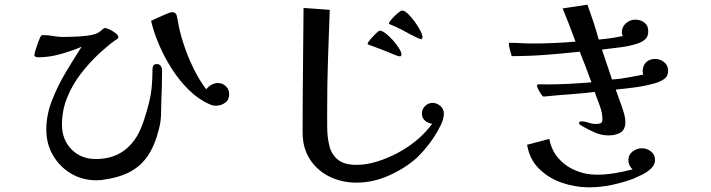

<svg xmlns="http://www.w3.org/2000/svg" viewBox="-20 -761 3040 821"><path d="M673 -461Q673 -397 670 -334Q669 -303 668.5 -272Q668 -241 660 -211Q643 -141 612.5 -95.5Q582 -50 533.5 -25Q485 0 412 9Q408 9 403 9.5Q398 10 393 10Q332 10 283.5 -19Q235 -48 206.5 -97Q178 -146 178 -206Q178 -269 202 -331Q226 -393 261 -451.5Q296 -510 329 -561Q286 -543 238 -529.5Q190 -516 143 -516Q139 -516 133 -518Q127 -520 127 -525Q127 -531 132 -547.5Q137 -564 143 -580Q149 -596 152 -602Q154 -606 156.5 -608.5Q159 -611 164 -611Q186 -611 207 -607Q228 -603 250 -603Q269 -603 297.5 -604Q326 -605 353.5 -608.5Q381 -612 398 -620Q407 -625 415.5 -633Q424 -641 429 -641Q436 -641 449.5 -634.5Q463 -628 474.5 -619Q486 -610 486 -603Q486 -597 480 -593.5Q474 -590 470 -587Q453 -575 437 -561Q421 -547 405 -533Q362 -493 325.5 -445.5Q289 -398 267 -343.5Q245 -289 245 -228Q245 -164 285.5 -122.5Q326 -81 390 -81Q508 -81 567 -181Q582 -207 595 -245.5Q608 -284 617.5 -323.5Q627 -363 629 -393Q632 -428 632 -463Q632 -474 635.5 -480.5Q639 -487 651 -487Q662 -487 667.5 -479Q673 -471 673 -461ZM960 -358Q960 -334 942.5 -321.5Q925 -309 903 -309Q889 -309 877 -315Q830 -335 789 -375Q748 -415 715.5 -465.5Q683 -516 660 -570Q637 -624 626 -672Q634 -676 653 -684.5Q672 -693 690.5 -701Q709 -709 715 -709Q732 -709 735.5 -695Q739 -681 741 -669Q748 -624 766 -570Q784 -516 809 -465.5Q834 -415 862 -379Q870 -390 883.5 -398Q897 -406 912 -406Q932 -406 946 -392Q960 -378 960 -358Z M1878 -275Q1878 -254 1865.5 -227.5Q1853 -201 1834.5 -173Q1816 -145 1796 -122Q1776 -99 1761 -85Q1710 -40 1642 -10Q1574 20 1505 20Q1441 20 1388.5 -6Q1336 -32 1305 -80Q1274 -128 1274 -195Q1274 -328 1275.5 -461Q1277 -594 1278 -727Q1306 -725 1334 -723Q1362 -721 1390 -719Q1386 -614 1382.5 -508.5Q1379 -403 1379 -298V-222Q1379 -177 1388 -139Q1397 -101 1424.5 -78.5Q1452 -56 1505 -56Q1547 -56 1593.5 -70.5Q1640 -85 1685 -109.5Q1730 -134 1767 -166Q1804 -198 1828 -232Q1810 -234 1797 -245.5Q1784 -257 1784 -276Q1784 -294 1797.5 -307.5Q1811 -321 1829 -321Q1848 -321 1863 -308Q1878 -295 1878 -275ZM1697 -527Q1697 -526 1695 -523Q1693 -520 1691 -520Q1682 -520 1672 -525Q1645 -536 1617.5 -547Q1590 -558 1562 -568Q1560 -568 1556 -570Q1552 -572 1552 -574Q1552 -579 1563.5 -592.5Q1575 -606 1587.5 -618Q1600 -630 1604 -630Q1614 -630 1629.5 -618Q1645 -606 1660.5 -588.5Q1676 -571 1686.5 -554Q1697 -537 1697 -527ZM1787 -601Q1787 -600 1785 -597.5Q1783 -595 1782 -593Q1775 -594 1754.5 -604Q1734 -614 1713.5 -625.5Q1693 -637 1683 -641Q1681 -643 1671 -647Q1661 -651 1652 -655Q1643 -659 1643 -660Q1643 -666 1655 -679.5Q1667 -693 1680.5 -704.5Q1694 -716 1699 -716Q1710 -716 1724.5 -702Q1739 -688 1753.5 -668Q1768 -648 1777.5 -629.5Q1787 -611 1787 -601Z M2781 -77Q2781 -57 2764.5 -41Q2748 -25 2726.5 -14.5Q2705 -4 2689 3Q2643 20 2595 30Q2547 40 2497 40Q2440 40 2383 20.5Q2326 1 2285 -39.5Q2244 -80 2234 -142L2329 -167Q2338 -118 2368 -84Q2398 -50 2441 -32Q2484 -14 2531 -14Q2570 -14 2609 -20.5Q2648 -27 2685 -37Q2667 -53 2667 -77Q2667 -100 2685.5 -113.5Q2704 -127 2725 -127Q2746 -127 2763.5 -113.5Q2781 -100 2781 -77ZM2837 -459Q2837 -435 2820.5 -423.5Q2804 -412 2784 -406Q2743 -394 2699.5 -388Q2656 -382 2613 -378Q2619 -360 2628.5 -334.5Q2638 -309 2646 -283.5Q2654 -258 2654 -240Q2654 -206 2633 -194Q2612 -182 2582 -182Q2552 -182 2524.5 -194Q2497 -206 2471 -221Q2468 -223 2462 -226.5Q2456 -230 2456 -234Q2456 -242 2465 -242Q2481 -242 2496.5 -236.5Q2512 -231 2528 -231Q2540 -231 2548 -234Q2556 -237 2556 -252Q2556 -278 2544 -310.5Q2532 -343 2523 -368Q2498 -365 2472.5 -362.5Q2447 -360 2421 -358Q2395 -356 2368.5 -354Q2342 -352 2316 -349Q2312 -348 2305 -348Q2301 -348 2294 -358Q2287 -368 2281.5 -379.5Q2276 -391 2276 -395Q2276 -400 2284.5 -400.5Q2293 -401 2303 -400.5Q2313 -400 2316 -400Q2364 -400 2412 -402.5Q2460 -405 2509 -409Q2497 -442 2484.5 -475Q2472 -508 2459 -540Q2386 -532 2313.5 -526.5Q2241 -521 2168 -521Q2165 -534 2160.5 -548Q2156 -562 2156 -575Q2156 -578 2158 -578Q2182 -578 2206 -576.5Q2230 -575 2254 -575Q2301 -575 2347.5 -577Q2394 -579 2441 -583Q2428 -619 2414 -654.5Q2400 -690 2386 -725L2492 -741Q2505 -704 2517.5 -667Q2530 -630 2540 -592Q2592 -596 2643 -607Q2639 -614 2639 -623Q2639 -646 2656.5 -661.5Q2674 -677 2696 -677Q2719 -677 2735.5 -664.5Q2752 -652 2752 -628Q2752 -605 2739.5 -593.5Q2727 -582 2707 -575Q2670 -563 2631 -558.5Q2592 -554 2554 -549L2597 -421Q2631 -423 2664 -429.5Q2697 -436 2731 -442Q2728 -448 2728 -455Q2728 -480 2742.5 -494.5Q2757 -509 2782 -509Q2803 -509 2820 -495Q2837 -481 2837 -459Z"/></svg>

Font: Kaisei Decol Medium
Style: Regular
Weight: 500
Designer: Font-Kai, 金井和夫
Foundry: KAZUO KANAI
Version: Version 5.003